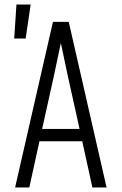

<svg xmlns="http://www.w3.org/2000/svg" viewBox="-20 -832 540 852"><path d="M47 0 215 -735H285L453 0H390L345 -205H155L110 0ZM333 -260 282 -490Q274 -528 266 -565.5Q258 -603 250 -641Q242 -603 234 -565.5Q226 -528 218 -490L167 -260ZM43 -661 53 -812H116L94 -661Z"/></svg>

Font: Iosevka Light
Style: Regular
Weight: 300
Monospace: yes
Designer: Belleve Invis
Foundry: Belleve Invis
Version: Version 32.5.0; ttfautohint (v1.8.4)